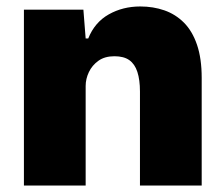

<svg xmlns="http://www.w3.org/2000/svg" viewBox="-20 -574 689 594"><path d="M54 0V-544H238L245 -455H253Q273 -505 316.5 -529.5Q360 -554 414 -554Q454 -554 488.5 -542Q523 -530 549 -504Q575 -478 589.5 -435.5Q604 -393 604 -333V0H413V-291Q413 -327 405 -351.5Q397 -376 380 -388Q363 -400 334 -400Q304 -400 284.5 -386Q265 -372 255 -351Q245 -330 245 -308V0Z"/></svg>

Font: Mona Sans ExtraLight Black
Style: Regular
Weight: 900
Version: Version 2.000